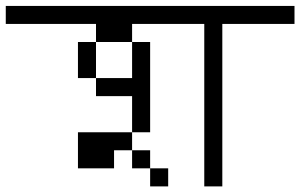

<svg xmlns="http://www.w3.org/2000/svg" viewBox="-20 -708 1040 665"><path d="M562.5 -62.5V-125H500V-62.5ZM1000 -625V-687.5H0V-625H312.5V-562.5H250Q250 -562.5 250 -437.5H312.5V-375H437.5Q437.5 -375 437.5 -250H250Q250 -250 250 -125H375V-187.5H437.5V-125H500V-187.5H437.5V-250H500V-562.5H437.5Q437.5 -562.5 437.5 -437.5H312.5Q312.5 -437.5 312.5 -562.5H437.5V-625H687.5V-62.5H750V-625Z"/></svg>

Font: BFUnifontExMono
Style: Regular
Weight: 500
Version: Version 15.0.06